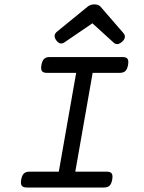

<svg xmlns="http://www.w3.org/2000/svg" viewBox="-20 -833 640 853"><path d="M201.2 -579.6Q184.6 -579.6 176 -571.5Q167.5 -563.5 164.1 -544.4Q160.6 -525.4 166.3 -517.3Q171.9 -509.3 188.5 -509.3H318.4L241.2 -70.3H111.3Q94.7 -70.3 86.2 -62.3Q77.6 -54.2 74.2 -35.2Q70.8 -16.1 76.7 -8.1Q82.5 0 99.1 0H441.9Q458.5 0 466.8 -8.1Q475.1 -16.1 478.5 -35.2Q481.9 -54.2 476.3 -62.3Q470.7 -70.3 454.1 -70.3H314.5L391.6 -509.3H511.7Q528.3 -509.3 536.9 -517.3Q545.4 -525.4 548.8 -544.4Q552.2 -563.5 546.6 -571.5Q541 -579.6 524.4 -579.6ZM369.6 -803.7 233.9 -692.9Q213.4 -676.3 230 -653.8Q246.6 -631.3 266.6 -645L390.6 -729.5L484.9 -643.6Q502 -628.4 523.4 -648.4Q543.9 -668 527.8 -686.5L426.3 -803.7Q417.5 -813.5 399.4 -813.5Q381.8 -813.5 369.6 -803.7Z"/></svg>

Font: Courier Prime Sans
Style: Regular
Weight: 300
Italic angle: -10°
Designer: Alan Dague-Greene
Foundry: Quote-Unquote Apps
Version: Version 3.23